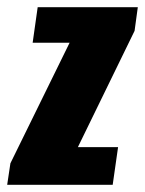

<svg xmlns="http://www.w3.org/2000/svg" viewBox="-45 -515 404 535"><path d="M-25 0 -16 -60 149 -396H46L60 -495H339L330 -429L172 -105H284L269 0Z"/></svg>

Font: Alumni Sans Thin Black
Style: Italic
Weight: 900
Italic angle: -8°
Version: Version 1.016